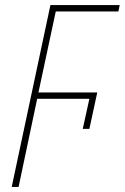

<svg xmlns="http://www.w3.org/2000/svg" viewBox="-20 -734 490 754"><path d="M26 0 178 -714H450L445 -689H199L131 -371H362L331 -228H305L331 -346H126L53 0Z"/></svg>

Font: Noto Sans UI SemiCondensed Thin
Style: Italic
Weight: 250
Width: 4
Italic angle: -12°
Designer: Monotype Design Team
Foundry: Monotype Imaging Inc.
Version: Version 1.901